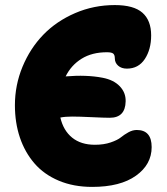

<svg xmlns="http://www.w3.org/2000/svg" viewBox="-20 -731 661 761"><path d="M345.2 9.8Q271.5 9.8 212.9 -14.9Q154.3 -39.6 116.5 -83.5Q78.6 -127.4 58.8 -186Q39.1 -244.6 39.1 -314Q39.1 -393.6 69.3 -466.6Q99.6 -539.6 151.6 -593.3Q203.6 -647 277.6 -679Q351.6 -710.9 435.1 -710.9Q510.3 -710.9 544.7 -680.4Q579.1 -649.9 579.1 -590.8Q579.1 -535.2 554 -497.1Q528.8 -459 482.9 -459Q461.4 -459 448.2 -470.7Q435.1 -482.4 435.1 -500Q435.1 -513.2 428.7 -518.6Q422.4 -523.9 403.8 -523.9Q344.7 -523.9 303.5 -498.3Q262.2 -472.7 240.2 -428.2Q323.2 -435.1 386.2 -422.9Q430.2 -414.6 454.6 -389.2Q479 -363.8 478 -329.1Q476.6 -264.2 415 -264.2Q394 -264.2 343.5 -266.6Q293 -269 266.1 -269Q238.3 -269 219.2 -265.1Q231 -213.9 265.9 -185.5Q300.8 -157.2 356 -157.2Q391.6 -157.2 418.7 -166.5Q445.8 -175.8 459 -186.5Q472.2 -197.3 488.8 -206.5Q505.4 -215.8 522 -215.8Q581.1 -215.8 581.1 -147.9Q581.1 -79.1 519 -34.7Q457 9.8 345.2 9.8Z"/></svg>

Font: Shantell Sans Normal
Style: Regular
Weight: 800
Designer: Stephen Nixon, Anya Danilova, Shantell Martin
Foundry: Arrow Type
Version: Version 1.006;[559af2be0]